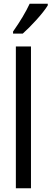

<svg xmlns="http://www.w3.org/2000/svg" viewBox="-20 -1009 276 1029"><path d="M236 -980V-989H139C118 -944 88 -894 50 -840V-829H102C143 -865 211 -938 236 -980ZM146 0V-760H65V0Z"/></svg>

Font: Noto Sans Gujarati UI ExtraCondensed
Style: Regular
Weight: 400
Width: 2
Designer: Jelle Bosma - Monotype Design Team, Universal Thirst
Foundry: Monotype Imaging Inc.
Version: Version 2.106